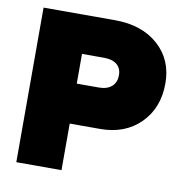

<svg xmlns="http://www.w3.org/2000/svg" viewBox="-75 -723 776 795"><g transform="rotate(10 313.0 -325.0)"><path d="M362.8 -195.8H234.9V0H44.9V-649.9H345.2Q458.5 -649.9 527.3 -588.9Q596.2 -527.8 596.2 -428.2Q596.2 -324.7 531.7 -260.3Q467.3 -195.8 362.8 -195.8ZM328.1 -488.8H234.9V-363.8H328.1Q362.3 -363.8 381.6 -380.9Q400.9 -397.9 400.9 -428.2Q400.9 -457.5 381.8 -473.1Q362.8 -488.8 328.1 -488.8Z"/></g></svg>

Font: Overused Grotesk Black
Style: Regular
Weight: 900
Version: Version 0.002